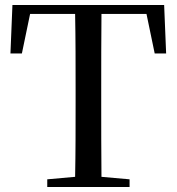

<svg xmlns="http://www.w3.org/2000/svg" viewBox="-20 -752 710 772"><path d="M22 -537H68L101 -696H282C284 -595 284 -494 284 -392V-339C284 -239 284 -139 282 -41L170 -31V0H501V-31L388 -41C387 -140 387 -240 387 -340V-392C387 -494 387 -596 388 -696H569L602 -537H648L640 -732H30Z"/></svg>

Font: Noto Serif KR Medium
Style: Regular
Weight: 500
Designer: Ryoko NISHIZUKA 西塚涼子 (kana & ideographs); Frank Grießhammer (Latin, Greek & Cyrillic); Wenlong ZHANG 张文龙 (bopomofo); San
Foundry: Adobe
Version: Version 2.001;hotconv 1.1.0;makeotfexe 2.6.0